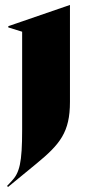

<svg xmlns="http://www.w3.org/2000/svg" viewBox="-20 -543 358 763"><path d="M12 200 124 108C219 30 258 -18 258 -138V-523H257L13 -439V-434L68 -417V-28C68 104 58 144 25 178L8 196Z"/></svg>

Font: Nyght Serif Dark
Style: Regular
Weight: 800
Designer: Maksym Kobuzan
Version: Version 0.410;Glyphs 3.1.2 (3151)